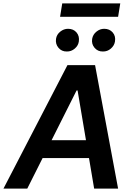

<svg xmlns="http://www.w3.org/2000/svg" viewBox="-60 -1111 767 1131"><path d="M100.6 0H-39.6L337.4 -727.5H500L635.7 0H494.6L397 -578.1H391.1ZM152.8 -285.2H536.1L518.6 -179.7H134.8ZM333.5 -807.6Q303.2 -807.1 284.4 -829.6Q265.6 -852.1 270 -882.3Q273.9 -907.7 294.9 -924.6Q315.9 -941.4 340.8 -941.4Q372.6 -941.4 390.9 -919.7Q409.2 -897.9 404.3 -866.2Q400.9 -842.3 380.4 -824.7Q359.9 -807.1 333.5 -807.6ZM545.9 -807.6Q516.1 -807.1 497.1 -829.3Q478 -851.6 482.9 -882.3Q487.3 -907.7 508.1 -924.6Q528.8 -941.4 553.7 -941.4Q585.4 -941.4 604 -919.7Q622.6 -897.9 617.2 -866.2Q613.3 -842.3 593 -824.7Q572.8 -807.1 545.9 -807.6ZM648.4 -1090.8 635.7 -1012.2H293.9L306.6 -1090.8Z"/></svg>

Font: Inter Tight SemiBold
Style: Italic
Weight: 600
Italic angle: -9.39999°
Designer: Rasmus Andersson
Foundry: rsms
Version: Version 3.004